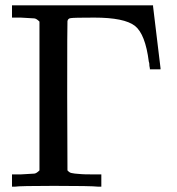

<svg xmlns="http://www.w3.org/2000/svg" viewBox="-20 -700 665 720"><path d="M128 -619Q117 -630 109 -631Q98 -632 58 -634H25V-680H554V-676L568 -560L582 -444V-440H542V-444Q542 -446 541 -449Q540 -452 540 -459Q540 -461 539.5 -464Q539 -467 538 -469Q525 -572 486 -603Q446 -634 334 -634Q255 -634 245 -632Q235 -631 233 -621Q232 -619 232 -339L233 -61Q241 -52 249 -51Q255 -49 285 -47Q292 -46 333 -46H360V0H348Q322 -3 182 -3Q55 -3 36 0H25V-46H58Q98 -48 109 -49Q117 -50 128 -61Z"/></svg>

Font: KaTeX_Main
Style: Regular
Weight: 400
Version: Version